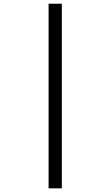

<svg xmlns="http://www.w3.org/2000/svg" viewBox="-20 -780 599 1040"><path d="M314.9 -759.8V240.2H243.2V-759.8Z"/></svg>

Font: Sitara
Style: Bold
Weight: 700
Designer: Neelakash Kshetrimayum
Foundry: Neelakash Kshetrimayum
Version: Version 1.000;PS Version 1.000;PS 1.0;hotconv 1.;hotconv 1.0